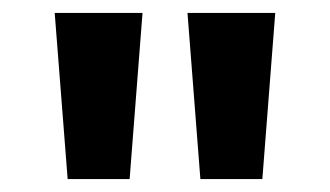

<svg xmlns="http://www.w3.org/2000/svg" viewBox="-20 -734 512 298"><path d="M201.2 -713.9 181.2 -456.1H85L64.9 -713.9ZM407.2 -713.9 387.2 -456.1H291L271 -713.9Z"/></svg>

Font: Wonky
Style: Regular
Weight: 400
Designer: Monotype Design Team
Foundry: Monotype Imaging Inc.
Version: Version 3.000